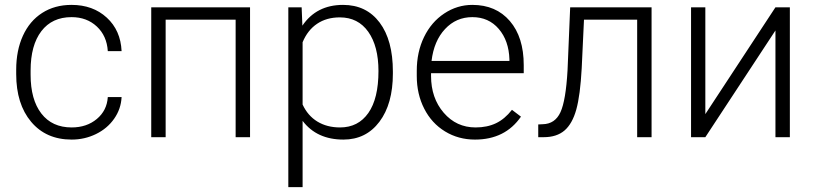

<svg xmlns="http://www.w3.org/2000/svg" viewBox="-20 -558 3313 781"><path d="M271.5 -39.6Q332.5 -39.6 373.8 -74Q415 -108.4 418.5 -163.1H474.6Q472.2 -114.7 444.3 -75Q416.5 -35.2 370.4 -12.7Q324.2 9.8 271.5 9.8Q167.5 9.8 106.7 -62.5Q45.9 -134.8 45.9 -256.8V-274.4Q45.9 -352.5 73.2 -412.6Q100.6 -472.7 151.6 -505.4Q202.6 -538.1 271 -538.1Q357.9 -538.1 414.3 -486.3Q470.7 -434.6 474.6 -350.1H418.5Q414.6 -412.1 373.8 -450.2Q333 -488.3 271 -488.3Q191.9 -488.3 148.2 -431.2Q104.5 -374 104.5 -271V-253.9Q104.5 -152.8 148.2 -96.2Q191.9 -39.6 271.5 -39.6Z M997.1 0H938.5V-478H653.8V0H595.2V-528.3H997.1Z M1578.1 -258.8Q1578.1 -135.3 1523.4 -62.7Q1468.8 9.8 1377 9.8Q1268.6 9.8 1210.9 -66.4V203.1H1152.8V-528.3H1207L1210 -453.6Q1267.1 -538.1 1375.5 -538.1Q1470.2 -538.1 1524.2 -466.3Q1578.1 -394.5 1578.1 -267.1ZM1519.5 -269Q1519.5 -370.1 1478 -428.7Q1436.5 -487.3 1362.3 -487.3Q1308.6 -487.3 1270 -461.4Q1231.4 -435.5 1210.9 -386.2V-132.8Q1231.9 -87.4 1271 -63.5Q1310.1 -39.6 1363.3 -39.6Q1437 -39.6 1478.3 -98.4Q1519.5 -157.2 1519.5 -269Z M1912.1 9.8Q1844.7 9.8 1790.3 -23.4Q1735.8 -56.6 1705.6 -116Q1675.3 -175.3 1675.3 -249V-270Q1675.3 -346.2 1704.8 -407.2Q1734.4 -468.3 1787.1 -503.2Q1839.8 -538.1 1901.4 -538.1Q1997.6 -538.1 2054 -472.4Q2110.4 -406.7 2110.4 -293V-260.3H1733.4V-249Q1733.4 -159.2 1784.9 -99.4Q1836.4 -39.6 1914.6 -39.6Q1961.4 -39.6 1997.3 -56.6Q2033.2 -73.7 2062.5 -111.3L2099.1 -83.5Q2034.7 9.8 1912.1 9.8ZM1901.4 -488.3Q1835.4 -488.3 1790.3 -439.9Q1745.1 -391.6 1735.4 -310.1H2052.2V-316.4Q2049.8 -392.6 2008.8 -440.4Q1967.8 -488.3 1901.4 -488.3Z M2630.4 -528.3V0H2571.8V-478H2355.5L2346.2 -280.3Q2340.3 -170.4 2324.2 -112.5Q2308.1 -54.7 2276.4 -27.3Q2244.6 0 2191.9 0H2169.4V-51.8L2187.5 -52.7Q2237.8 -53.7 2259.8 -101.6Q2281.7 -149.4 2288.6 -272.5L2299.3 -528.3Z M3134.3 -528.3H3192.9V0H3134.3V-434.1L2849.1 0H2791V-528.3H2849.1V-93.8Z"/></svg>

Font: RobotoInd Light
Style: Regular
Weight: 300
Designer: Google
Version: Version 2.001151; 2014